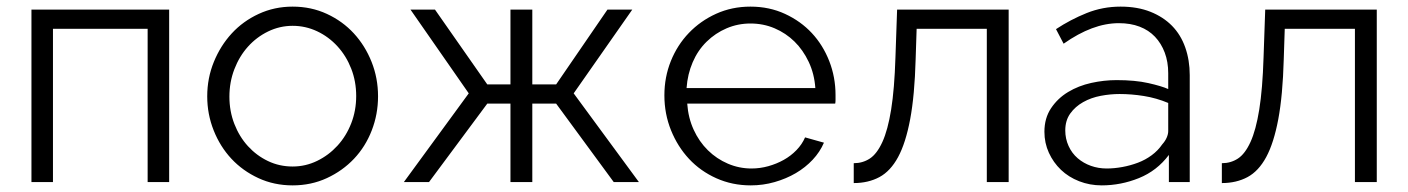

<svg xmlns="http://www.w3.org/2000/svg" viewBox="-20 -550 4254 580"><path d="M75 0V-521H491V0H426V-463H140V0Z M864 10Q808 10 760.5 -12Q713 -34 679 -70.5Q645 -107 625.5 -156Q606 -205 606 -259Q606 -314 626 -363Q646 -412 680 -449Q714 -486 761.5 -508Q809 -530 864 -530Q920 -530 967.5 -508Q1015 -486 1049 -449Q1083 -412 1102.5 -363Q1122 -314 1122 -259Q1122 -205 1103 -156Q1084 -107 1049.5 -70.5Q1015 -34 967.5 -12Q920 10 864 10ZM673 -258Q673 -214 688 -175.5Q703 -137 729 -108.5Q755 -80 789.5 -63.5Q824 -47 864 -47Q903 -47 938 -64Q973 -81 999.5 -110Q1026 -139 1041 -177.5Q1056 -216 1056 -260Q1056 -304 1041 -342.5Q1026 -381 999.5 -410Q973 -439 938 -455.5Q903 -472 864 -472Q825 -472 790 -455Q755 -438 729 -409Q703 -380 688 -341Q673 -302 673 -258Z M1200 0 1396 -268 1220 -521H1294L1452 -295H1522V-521H1588V-295H1660L1815 -521H1890L1713 -268L1910 0H1834L1660 -237H1588V0H1522V-237H1452L1276 0Z M2248 10Q2192 10 2144 -11.5Q2096 -33 2061.5 -70Q2027 -107 2007 -156.5Q1987 -206 1987 -262Q1987 -317 2006.5 -365.5Q2026 -414 2061 -450.5Q2096 -487 2143.5 -508.5Q2191 -530 2247 -530Q2304 -530 2351.5 -508Q2399 -486 2432.5 -450Q2466 -414 2485 -365.5Q2504 -317 2504 -263Q2504 -255 2504 -248Q2504 -241 2503 -237H2056Q2059 -194 2075.5 -158Q2092 -122 2118.5 -96Q2145 -70 2179 -55.5Q2213 -41 2250 -41Q2276 -41 2301 -48Q2326 -55 2347.5 -67Q2369 -79 2386 -96.5Q2403 -114 2412 -135L2469 -119Q2457 -91 2435 -67.5Q2413 -44 2384 -27Q2355 -10 2320 0Q2285 10 2248 10ZM2443 -284Q2440 -327 2423 -363Q2406 -399 2380 -424.5Q2354 -450 2320 -464.5Q2286 -479 2247 -479Q2209 -479 2175 -464.5Q2141 -450 2114.5 -424Q2088 -398 2072.5 -362Q2057 -326 2054 -284Z M2559 -57Q2586 -57 2607.5 -71Q2629 -85 2645.5 -121Q2662 -157 2672 -219Q2682 -281 2685 -377L2690 -521H3027V0H2961V-463H2749L2746 -371Q2743 -262 2729.5 -190Q2716 -118 2693 -75.5Q2670 -33 2636.5 -15Q2603 3 2559 3Z M3511 0V-82Q3475 -34 3420.5 -12Q3366 10 3308 10Q3272 10 3240 -2.5Q3208 -15 3185 -37Q3162 -59 3148.5 -88.5Q3135 -118 3135 -152Q3135 -193 3155 -223Q3175 -253 3206.5 -272Q3238 -291 3276.5 -299.5Q3315 -308 3353 -308Q3409 -308 3449 -299Q3489 -290 3509 -281V-329Q3509 -363 3498.5 -391Q3488 -419 3469 -439Q3450 -459 3422.5 -469.5Q3395 -480 3360 -480Q3320 -480 3278.5 -464.5Q3237 -449 3193 -418L3170 -462Q3214 -491 3262.5 -510.5Q3311 -530 3365 -530Q3416 -530 3455 -514.5Q3494 -499 3520.5 -472Q3547 -445 3560.5 -406.5Q3574 -368 3574 -323V0ZM3491 -114Q3500 -124 3504.5 -134.5Q3509 -145 3509 -154V-239Q3473 -254 3435.5 -260Q3398 -266 3362 -266Q3334 -266 3305 -260.5Q3276 -255 3252 -241.5Q3228 -228 3213 -207Q3198 -186 3198 -156Q3198 -131 3208 -109Q3218 -87 3235.5 -72Q3253 -57 3275.5 -49Q3298 -41 3323 -41Q3346 -41 3370.5 -45.5Q3395 -50 3417.5 -58.5Q3440 -67 3459 -81Q3478 -95 3491 -114Z M3671 -57Q3698 -57 3719.5 -71Q3741 -85 3757.5 -121Q3774 -157 3784 -219Q3794 -281 3797 -377L3802 -521H4139V0H4073V-463H3861L3858 -371Q3855 -262 3841.5 -190Q3828 -118 3805 -75.5Q3782 -33 3748.5 -15Q3715 3 3671 3Z"/></svg>

Font: Rising Sun Light
Style: Regular
Weight: 300
Designer: Matt McInerney, Pablo Impallari, Rodrigo Fuenzalida (Raleway font), Stephen Hutchings (Greek), Cristiano Sobral (main ch
Foundry: The Rising Sun Project Authors
Version: Version 4.327; ttfautohint (v1.8.4.7-5d5b-dirty)